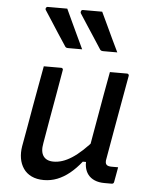

<svg xmlns="http://www.w3.org/2000/svg" viewBox="-57 -863 713 920"><g transform="rotate(5 300.0 -403.0)"><path d="M229 -817Q244 -785 258.5 -753.5Q273 -722 288 -690.5Q303 -659 317 -629Q300 -629 284.5 -629Q269 -629 249 -629Q243 -629 239.5 -631Q236 -633 234 -637Q212 -670 195.5 -695.5Q179 -721 163 -746Q147 -771 128 -800Q124 -805 126.5 -811Q129 -817 136 -817Q155 -817 168 -817Q181 -817 195.5 -817Q210 -817 229 -817ZM397 -817Q412 -785 427 -753.5Q442 -722 456.5 -690.5Q471 -659 486 -629Q469 -629 453 -629Q437 -629 418 -629Q412 -629 408 -631Q404 -633 402 -637Q381 -670 364 -695.5Q347 -721 331 -746Q315 -771 296 -800Q293 -805 295.5 -811Q298 -817 305 -817Q324 -817 337 -817Q350 -817 364 -817Q378 -817 397 -817ZM141 -532Q162 -532 182.5 -532Q203 -532 225 -532Q228 -532 230 -530.5Q232 -529 233 -526.5Q234 -524 233 -521Q223 -462 212.5 -402.5Q202 -343 191.5 -284Q181 -225 171 -165Q163 -124 178 -102.5Q193 -81 227 -81Q248 -81 269.5 -88Q291 -95 314.5 -110Q338 -125 364.5 -149.5Q391 -174 421 -209L399 -93H367Q340 -59 311.5 -36Q283 -13 252.5 -1Q222 11 188 11Q154 11 129 -1Q104 -13 89.5 -34.5Q75 -56 70.5 -83Q66 -110 71 -141Q80 -190 88.5 -238.5Q97 -287 105.5 -336Q114 -385 123 -433Q128 -458 132 -482.5Q136 -507 141 -532ZM459 -532Q473 -532 486.5 -532Q500 -532 514 -532Q528 -532 541 -532Q545 -532 547 -530.5Q549 -529 550 -526.5Q551 -524 550 -520Q538 -454 526 -386Q514 -318 502 -251Q490 -184 479 -120Q476 -107 477 -99.5Q478 -92 482 -88Q486 -84 492.5 -82.5Q499 -81 507 -81Q510 -81 512.5 -81Q515 -81 518 -81Q521 -81 523 -81H538Q535 -63 531.5 -44.5Q528 -26 525 -9Q524 -4 521 -2Q518 0 514 0Q511 0 505 0Q499 0 492 0Q485 0 479 0Q452 0 432 -8.5Q412 -17 400 -32.5Q388 -48 384 -70Q380 -92 386 -120Q395 -171 403.5 -220.5Q412 -270 421 -320Q430 -370 439 -422.5Q448 -475 459 -532Z"/></g></svg>

Font: Rec Mono Linear
Style: Italic
Weight: 400
Italic angle: -10°
Monospace: yes
Version: Version 1.085; ttfautohint (v1.8.4.7-5d5b)